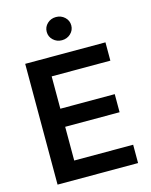

<svg xmlns="http://www.w3.org/2000/svg" viewBox="-136 -1030 876 1117"><g transform="rotate(-15 301.5 -472.0)"><path d="M68.8 0V-727.5H552.2V-617.2H198.7V-422.4H526.4V-313.5H198.7V-110.4H553.7V0ZM311.5 -804.7Q280.8 -804.7 259.3 -825Q237.8 -845.2 237.8 -874.5Q237.8 -903.8 259.3 -924.1Q280.8 -944.3 311.5 -944.3Q342.3 -944.3 364 -924.1Q385.7 -903.8 385.7 -874.5Q385.7 -845.2 364 -825Q342.3 -804.7 311.5 -804.7Z"/></g></svg>

Font: Inter 20pt SemiBold
Style: Regular
Weight: 600
Version: Version 4.001;git-66647c0bb